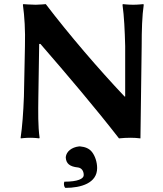

<svg xmlns="http://www.w3.org/2000/svg" viewBox="-20 -668 788 931"><path d="M101 -445 96 -200C93 -122 88 -53 80 0L81 3C81 3 104 0 126 0C150 0 170 3 170 3L172 0C164 -57 165 -122 166 -200L170 -455H176C307 -304 442 -145 557 3C574 1 597 0 613 0C629 0 645 1 661 3L667 -445C667 -520 669 -592 677 -645L675 -648C675 -648 648 -645 626 -645C602 -645 576 -648 576 -648L574 -645C582 -588 585 -520 587 -445V-200H584C459 -332 314 -501 202 -648C202 -648 171 -645 153 -645C130 -645 93 -648 93 -648L91 -645C99 -588 103 -520 101 -445ZM299 97C301 125 318 140 358 144C374 146 386 159 386 181C386 199 357 213 292 213C288 222 290 238 297 243C373 243 451 220 451 147C451 118 441 88 426 69C412 51 391 44 369 42H363C327 46 302 67 299 93Z"/></svg>

Font: Libertinus Sans
Style: Bold
Weight: 700
Designer: Philipp H. Poll, Khaled Hosny
Foundry: Caleb Maclennan
Version: Version 7.050;RELEASE